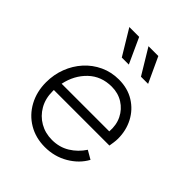

<svg xmlns="http://www.w3.org/2000/svg" viewBox="-220 -920 1063 1063"><g transform="rotate(45 311.5 -388.5)"><path d="M311 12Q239 12 182.5 -21.5Q126 -55 94 -114Q62 -173 62 -247Q62 -307 82.5 -360.5Q103 -414 140 -455Q177 -496 227.5 -519.5Q278 -543 337 -543Q406 -543 457.5 -511Q509 -479 537 -425.5Q565 -372 565 -308Q565 -293 562.5 -276Q560 -259 558 -247H123Q123 -242 123 -237Q123 -180 148 -136.5Q173 -93 215.5 -68.5Q258 -44 311 -44Q369 -44 414.5 -72Q460 -100 490 -146L540 -117Q509 -60 447.5 -24Q386 12 311 12ZM337 -487Q255 -487 200.5 -435Q146 -383 129 -302H502Q506 -355 485.5 -396.5Q465 -438 426 -462.5Q387 -487 337 -487ZM262 -640 172 -789H249L317 -640ZM412 -640 322 -789H399L468 -640Z"/></g></svg>

Font: Plus Jakarta Sans Light
Style: Italic
Weight: 300
Italic angle: -8°
Designer: Gumpita Rahayu
Foundry: Tokotype
Version: Version 2.071; ttfautohint (v1.8.4.7-5d5b);gftools[0.9.29]